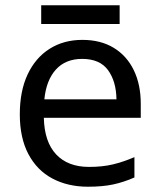

<svg xmlns="http://www.w3.org/2000/svg" viewBox="-20 -697 604 727"><path d="M292 -546Q361 -546 410.5 -516Q460 -486 486.5 -431.5Q513 -377 513 -304V-251H146Q148 -160 192.5 -112.5Q237 -65 317 -65Q368 -65 407.5 -74.5Q447 -84 489 -102V-25Q448 -7 408 1.5Q368 10 313 10Q237 10 178.5 -21Q120 -52 87.5 -113.5Q55 -175 55 -264Q55 -352 84.5 -415Q114 -478 167.5 -512Q221 -546 292 -546ZM291 -474Q228 -474 191.5 -433.5Q155 -393 148 -321H421Q420 -389 389 -431.5Q358 -474 291 -474ZM433 -677V-606H136V-677Z"/></svg>

Font: Noto Sans Balinese
Style: Regular
Weight: 400
Designer: Aditya Bayu, David Williams
Foundry: David Williams
Version: Version 2.003